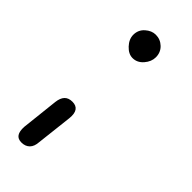

<svg xmlns="http://www.w3.org/2000/svg" viewBox="-166 -380 529 529"><g transform="rotate(45 98.0 -116.0)"><path d="M44 120Q30 120 24 111Q18 102 19 84L31 -25Q33 -42 41 -50.5Q49 -59 64 -59Q79 -59 85.5 -49.5Q92 -40 90 -21L78 84Q77 102 68 111Q59 120 44 120ZM96 -261Q80 -261 66 -276Q52 -291 52 -308Q52 -327 66 -339.5Q80 -352 96 -352Q114 -352 127 -339.5Q140 -327 140 -308Q140 -291 127 -276Q114 -261 96 -261Z"/></g></svg>

Font: Edu NSW ACT Foundation
Style: Regular
Weight: 400
Designer: Tina and Corey Anderson
Foundry: Google for Education
Version: Version 1.003